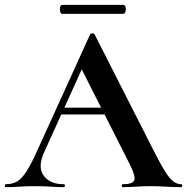

<svg xmlns="http://www.w3.org/2000/svg" viewBox="-28 -770 770 790"><path d="M218 -299 233 -327H439L446 -299ZM717 -12Q722 -12 722 -6Q722 0 717 0Q687 0 654.5 -2Q622 -4 592 -4Q558 -4 533 -2Q508 0 477 0Q473 0 473 -6Q473 -12 477 -12Q518 -12 524.5 -28.5Q531 -45 506 -94L303 -495L352 -581L153 -142Q126 -82 152 -47Q178 -12 234 -12Q239 -12 239 -6Q239 0 234 0Q204 0 179 -2Q154 -4 116 -4Q77 -4 53.5 -2Q30 0 -4 0Q-8 0 -8 -6Q-8 -12 -4 -12Q23 -12 42.5 -23.5Q62 -35 81.5 -65.5Q101 -96 126 -152L343 -629Q344 -632 352 -632.5Q360 -633 361 -629L611 -137Q635 -90 652.5 -62.5Q670 -35 685.5 -23.5Q701 -12 717 -12ZM228 -713Q222 -713 219.5 -722.5Q217 -732 219.5 -741Q222 -750 228 -750H479Q486 -750 488.5 -741Q491 -732 488.5 -722.5Q486 -713 479 -713Z"/></svg>

Font: Cormorant
Style: Bold
Weight: 700
Designer: Christian Thalmann (Catharsis Fonts)
Foundry: Catharsis Fonts
Version: Version 4.000